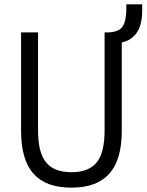

<svg xmlns="http://www.w3.org/2000/svg" viewBox="-20 -854 674 883"><path d="M308 9Q191 9 134 -55Q77 -119 77 -251V-705H155V-253Q155 -152 192 -107Q229 -62 309 -62Q388 -62 424.5 -107Q461 -152 461 -253V-705H540V-251Q540 -119 482.5 -55Q425 9 308 9ZM521 -656 477 -684V-705Q509 -706 527 -716.5Q545 -727 553 -751.5Q561 -776 561 -818V-834H634V-806Q634 -761 622 -729Q610 -697 584.5 -678Q559 -659 521 -656Z"/></svg>

Font: Nunito Sans 10pt Condensed
Style: Regular
Weight: 400
Width: 3
Designer: Vernon Adams
Foundry: Vernon Adams
Version: Version 3.101;gftools[0.9.27]